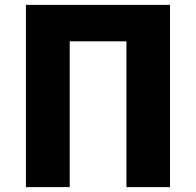

<svg xmlns="http://www.w3.org/2000/svg" viewBox="-20 -765 802 785"><path d="M86 0H265V-596H497V0H675V-745H86Z"/></svg>

Font: Noto Sans CJK HK Black
Style: Regular
Weight: 900
Designer: Ryoko NISHIZUKA 西塚涼子 (kana, bopomofo & ideographs); Paul D. Hunt (Latin, Greek & Cyrillic); Sandoll Communications 산돌커뮤니
Foundry: Adobe
Version: Version 2.004;hotconv 1.0.118;makeotfexe 2.5.65603